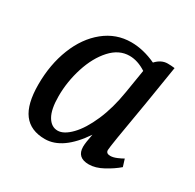

<svg xmlns="http://www.w3.org/2000/svg" viewBox="-114 -601 743 731"><g transform="rotate(30 257.5 -235.0)"><path d="M40 -161Q40 -249 68.5 -321Q97 -393 149 -435Q201 -477 267 -477Q320 -477 376 -451Q399 -476 427 -476Q443 -476 458 -474Q427 -281 427 -283Q394 -93 394 -77Q394 -62 413 -62Q425 -62 440.5 -68.5Q456 -75 466 -81L476 -49Q453 -29 420 -11Q387 7 358 7Q306 7 306 -41Q306 -58 314 -98Q243 7 165 7Q102 7 71 -34Q40 -75 40 -161ZM343 -301 360 -405Q323 -429 287 -429Q241 -429 205 -389.5Q169 -350 149 -287.5Q129 -225 129 -161Q129 -103 146 -74Q163 -45 191 -45Q218 -45 249 -77Q280 -109 305.5 -167.5Q331 -226 343 -301Z"/></g></svg>

Font: Caladea
Style: Italic
Weight: 400
Italic angle: -9°
Designer: Carolina Giovagnoli and Andres Torresi
Foundry: Carolina Giovagnoli & Andres Torresi
Version: Version 1.001